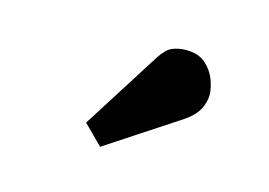

<svg xmlns="http://www.w3.org/2000/svg" viewBox="-49 -914 599 428"><g transform="rotate(15 250.0 -700.0)"><path d="M206 -571 162 -615 276 -795Q290 -817 304 -823Q318 -829 336 -829Q365 -829 381.5 -814Q398 -799 405 -779.5Q412 -760 412 -746Q412 -729 403 -712Q394 -695 372 -680Z"/></g></svg>

Font: Literata 18pt Black
Style: Regular
Weight: 900
Designer: Latin by Veronika Burian and Jose Scaglione. Greek by Irene Vlachou. Cyrillic by Vera Evstafieva.
Foundry: TypeTogether
Version: Version 3.103;gftools[0.9.29]